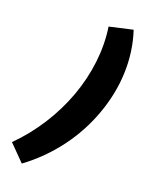

<svg xmlns="http://www.w3.org/2000/svg" viewBox="-295 -797 829 1038"><g transform="rotate(30 120.0 -277.5)"><path d="M207 -742 81 -689C124 -561 130 -421 106 -283C81 -144 25 -6 -59 113L45 187C167 59 247 -102 275 -268C304 -431 284 -599 207 -742Z"/></g></svg>

Font: Fixel Display 20240404 ExBold
Style: Italic
Weight: 800
Italic angle: -10°
Designer: AlfaBravo + MacPaw
Foundry: Kyrylo Tkachov, Marchela Mozhyna, Serhii Makarenko, Maria Weinstein, Zakhar Kryvoshyya
Version: Version 1.211;Glyphs 3.2 (3225)